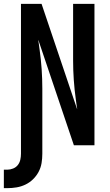

<svg xmlns="http://www.w3.org/2000/svg" viewBox="-50 -755 570 998"><path d="M-30 223V127H-12Q3 127 18 121Q33 115 42.5 103Q52 91 55.5 75.5Q59 60 59 44V-735H166L351 -187Q351 -191 350.5 -194.5Q350 -198 349 -202L344 -239Q337 -289 333.5 -339.5Q330 -390 330 -441V-735H441V0H334L149 -548Q149 -544 149.5 -540.5Q150 -537 151 -533L156 -496Q163 -446 166.5 -395.5Q170 -345 170 -294V44Q170 69 166 93Q162 117 150.5 138.5Q139 160 121.5 177Q104 194 82 204.5Q60 215 36 219Q12 223 -12 223Z"/></svg>

Font: Iosevka Algr
Style: Bold
Weight: 700
Monospace: yes
Designer: Belleve Invis
Foundry: Belleve Invis
Version: Version 26.0.2; ttfautohint (v1.8.3)